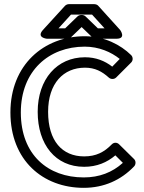

<svg xmlns="http://www.w3.org/2000/svg" viewBox="-20 -865 692 922"><path d="M80 -325C80 -525 215 -641 387 -641C455 -641 514 -615 555 -582L519 -545C483 -573 440 -590 388 -590C254 -590 161 -485 161 -328C161 -170 247 -64 384 -64C445 -64 494 -85 534 -119L570 -83C519 -37 457 -13 382 -13C211 -13 80 -121 80 -325ZM30 -325C30 -95 186 37 382 37C479 37 561 0 624 -66C632 -74 634 -91 624 -101L552 -172C542 -182 527 -182 517 -172C480 -134 441 -114 384 -114C279 -114 211 -188 211 -328C211 -465 285 -540 388 -540C436 -540 470 -522 503 -492C512 -484 528 -483 538 -493L610 -565C620 -575 619 -592 609 -601C560 -649 482 -691 387 -691C190 -691 30 -553 30 -325ZM293 -729H261L321 -795H422L482 -729H450L391 -786C386 -791 379 -793 374 -793H370C363 -793 356 -790 352 -786ZM304 -679C309 -679 316 -681 321 -686L372 -735L423 -686C427 -682 433 -679 440 -679H539C588 -679 557 -721 557 -721L452 -837C448 -842 440 -845 433 -845H310C304 -845 297 -842 292 -837L186 -721C153 -684 205 -679 205 -679Z"/></svg>

Font: Falling Sky
Style: ExtOu
Weight: 400
Designer: Paul D. Hunt
Foundry: Adobe Systems Incorporated
Version: Version 1.02